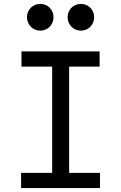

<svg xmlns="http://www.w3.org/2000/svg" viewBox="-20 -963 620 983"><path d="M88 0H492V-78H334V-622H490V-700H90V-622H247V-78H88ZM118 -875C118 -837 148 -806 186 -806C225 -806 254 -837 254 -875C254 -913 225 -943 186 -943C148 -943 118 -913 118 -875ZM326 -875C326 -837 356 -806 394 -806C433 -806 462 -837 462 -875C462 -913 433 -943 394 -943C356 -943 326 -913 326 -875Z"/></svg>

Font: CommitMono-dimboump
Style: Regular
Weight: 400
Monospace: yes
Designer: Eigil Nikolajsen
Foundry: Eigil Nikolajsen
Version: Version 1.143